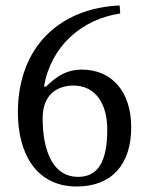

<svg xmlns="http://www.w3.org/2000/svg" viewBox="-20 -666 535 698"><path d="M415 -646C200 -637 45 -498 45 -257C45 -110 110 12 259 12C385 12 457 -67 457 -203C457 -334 386 -413 277 -413C225 -413 188 -391 147 -351L140 -352C165 -498 277 -596 417 -617ZM370 -195C370 -68 330 -23 263 -23C176 -23 135 -112 135 -236C135 -323 189 -355 247 -355C330 -355 370 -285 370 -195Z"/></svg>

Font: STIX Two Math
Style: Regular
Weight: 400
Designer: Ross Mills, John Hudson & Paul Hanslow, Tiro Typeworks Ltd; with portions MicroPress Inc., with additions and correction
Foundry: Tiro Typeworks Ltd
Version: Version 2.02 b142